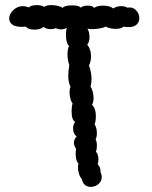

<svg xmlns="http://www.w3.org/2000/svg" viewBox="-20 -731 595 751"><path d="M455 -707Q469 -707 478 -701Q498 -705 511.5 -691.5Q525 -678 525 -660Q525 -645 514.5 -635Q504 -625 484 -625Q471 -625 464 -627Q453 -618 433 -618Q411 -618 393 -627Q387 -623 371 -620Q355 -617 340 -617Q330 -617 322 -619Q330 -606 330 -586Q330 -565 321 -557Q336 -539 336 -510Q336 -491 328 -475Q338 -448 338 -422Q338 -405 334 -392Q339 -386 342.5 -373Q346 -360 346 -347Q346 -332 340 -321Q355 -307 355 -277Q355 -257 350 -245Q359 -231 359 -209Q359 -196 354 -186Q359 -177 359 -161Q359 -146 355 -138Q365 -128 365 -106Q365 -97 362 -89Q375 -74 373 -59Q378 -47 378 -39Q378 -22 365 -11Q352 0 335 0Q322 0 312.5 -7.5Q303 -15 300 -31Q293 -38 289 -51Q285 -64 285 -76Q285 -83 287 -91Q276 -102 276 -130Q276 -143 278 -148Q269 -162 269 -172Q269 -186 280 -197Q266 -207 266 -228Q266 -245 274 -254Q260 -262 260 -296Q260 -315 264 -326Q259 -332 255.5 -344.5Q252 -357 252 -370Q252 -384 256 -391Q247 -409 247 -434Q247 -449 251 -477Q244 -496 244 -518Q244 -538 250 -551Q238 -563 238 -595Q238 -610 241 -622Q230 -616 219 -616Q208 -616 198 -621Q191 -617 179 -617Q159 -617 151 -626Q146 -621 136 -618Q126 -615 115 -615Q90 -615 81 -627Q75 -626 65 -626Q40 -626 28 -635Q16 -644 16 -659Q16 -676 32 -691.5Q48 -707 70 -707Q80 -707 93 -702Q101 -711 124 -711Q143 -711 153 -704Q161 -711 181 -711Q194 -711 206.5 -708Q219 -705 225 -700Q232 -710 262 -710Q289 -710 296 -701Q304 -709 324 -709Q343 -709 348 -700Q360 -709 383 -709Q409 -709 423 -698Q437 -707 455 -707Z"/></svg>

Font: Pangolin
Style: Regular
Weight: 400
Designer: Kevin Burke
Foundry: Google, Inc.
Version: Version 1.101